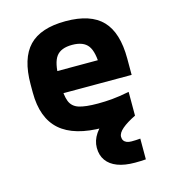

<svg xmlns="http://www.w3.org/2000/svg" viewBox="-110 -619 821 921"><g transform="rotate(-15 300.0 -159.0)"><path d="M344 10Q200 10 130 -51.5Q60 -113 60 -240V-280Q60 -409 118 -469.5Q176 -530 300 -530Q424 -530 482 -469.5Q540 -409 540 -280V-199H138V-309H436L403 -274Q403 -350 380 -381Q357 -412 301 -412Q245 -412 222 -381Q199 -350 199 -274V-246Q199 -188 210.5 -158.5Q222 -129 254 -118.5Q286 -108 349 -108Q384 -108 418.5 -111Q453 -114 505 -124V-6Q468 1 425.5 5.5Q383 10 344 10ZM447 212Q396 212 360.5 198.5Q325 185 306.5 159Q288 133 288 96Q288 60 310 27.5Q332 -5 377 -39L505 -6Q462 15 438 35.5Q414 56 414 75Q414 86 419 93.5Q424 101 433.5 105Q443 109 457 109Q468 109 479.5 108.5Q491 108 501 107V210Q489 211 475.5 211.5Q462 212 447 212Z"/></g></svg>

Font: M PLUS Code Latin Expanded
Style: Bold
Weight: 700
Width: 7
Designer: Coji Morishita
Foundry: UNDERFOREST DESIGN
Version: Version 1.002; ttfautohint (v1.8.3)